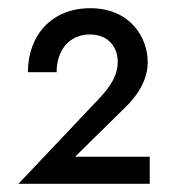

<svg xmlns="http://www.w3.org/2000/svg" viewBox="-20 -730 411 468"><path d="M25 -282H345V-348H163L282 -465C317 -498 340 -536 340 -579C340 -639 297 -710 200 -710C105 -710 48 -643 48 -554H118C118 -610 151 -646 199 -646C245 -646 267 -614 267 -580C267 -547 250 -519 219 -487Z"/></svg>

Font: Jost Medium
Style: Regular
Weight: 500
Version: Version 3.710